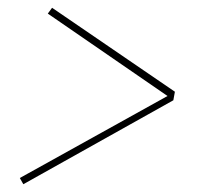

<svg xmlns="http://www.w3.org/2000/svg" viewBox="-20 -587 540 494"><path d="M40 -113 31 -129 411 -340 103 -552 114 -567 430 -351 426 -329Z"/></svg>

Font: Iosevka SS04 Thin
Style: Italic
Weight: 100
Italic angle: -9°
Monospace: yes
Designer: Belleve Invis
Foundry: Belleve Invis
Version: Version 19.0.0; ttfautohint (v1.8.4)